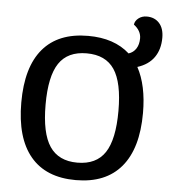

<svg xmlns="http://www.w3.org/2000/svg" viewBox="-50 -701 667 756"><g transform="rotate(5 284.0 -323.0)"><path d="M480 -455Q518 -385 518 -276Q518 -136 456.5 -63Q395 10 277 10Q159 10 98 -63Q37 -136 37 -276Q37 -416 98 -488Q159 -560 277 -560Q380 -560 441 -505Q460 -511 470.5 -527.5Q481 -544 481 -568Q481 -598 452 -620Q454 -635 467.5 -645.5Q481 -656 500 -656Q531 -656 549.5 -635.5Q568 -615 568 -578Q568 -532 546 -500.5Q524 -469 480 -455ZM421 -276Q421 -388 386.5 -439.5Q352 -491 277 -491Q202 -491 167.5 -439.5Q133 -388 133 -276Q133 -163 168 -111Q203 -59 277 -59Q352 -59 386.5 -111Q421 -163 421 -276Z"/></g></svg>

Font: Krub Medium
Style: Regular
Weight: 500
Designer: Ekaluck Peanpanawate
Foundry: Cadson Demak Co.,Ltd.
Version: Version 1.000; ttfautohint (v1.6)